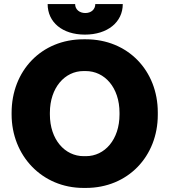

<svg xmlns="http://www.w3.org/2000/svg" viewBox="-20 -908 832 943"><path d="M214 -888C214 -799 286 -738 397 -738C508 -738 583 -799 583 -888H448C448 -862 428 -844 399 -844C371 -844 349 -861 349 -888ZM37 -346C37 -144 186 15 390 15H402C608 15 755 -140 755 -344V-356C755 -561 608 -715 402 -715H390C183 -715 37 -560 37 -354ZM225 -346V-354C225 -478 299 -559 390 -559H401C494 -559 567 -478 567 -354V-346C567 -222 494 -141 402 -141H391C299 -141 225 -222 225 -346Z"/></svg>

Font: Fixel Display ExtraBold
Style: Regular
Weight: 800
Designer: AlfaBravo + MacPaw
Foundry: Kyrylo Tkachov, Marchela Mozhyna, Serhii Makarenko, Maria Weinstein, Zakhar Kryvoshyya
Version: Version 1.211